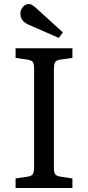

<svg xmlns="http://www.w3.org/2000/svg" viewBox="-20 -942 441 962"><path d="M274.9 -752 124 -817.9Q82 -835.9 82 -874Q82 -891.6 94.5 -906.7Q106.9 -921.9 125 -921.9Q133.3 -921.9 141.4 -916.7Q149.4 -911.6 164.1 -898.9L294.9 -779.8ZM58.1 0V-47.9L120.1 -57.1Q140.1 -60.5 145.5 -71.5Q150.9 -82.5 150.9 -107.9V-596.2Q150.9 -621.1 145 -630.4Q139.2 -639.6 118.2 -643.1L58.1 -651.9V-700.2H342.8V-651.9L279.8 -643.1Q260.3 -639.6 255.1 -628.4Q250 -617.2 250 -591.8V-104Q250 -79.6 255.9 -70.1Q261.7 -60.5 282.2 -57.1L342.8 -47.9V0Z"/></svg>

Font: Literata Book
Style: Regular
Weight: 400
Designer: Latin by Veronika Burian and Jose Scaglione. Greek by Irene Vlachou. Cyrillic by Vera Evstafieva
Foundry: TypeTogether
Version: Version 2.003;PS 002.003;hotconv 1.0.88;makeotf.lib2.5.64775